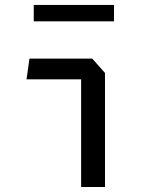

<svg xmlns="http://www.w3.org/2000/svg" viewBox="-20 -748 660 768"><path d="M304.5 -452 329.7 -430.8H86.2L97.8 -513.7H348.8L400 -456.2V0H304.5ZM115 -728.3H436V-662.8H115Z"/></svg>

Font: Monaspace Krypton Var ExLight
Style: Regular
Weight: 200
Designer: Riley Cran and the Lettermatic Team
Version: Version 1.200 (Monaspace Krypton Var)